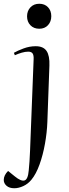

<svg xmlns="http://www.w3.org/2000/svg" viewBox="-47 -773 369 1022"><path d="M97 -686Q97 -715 115 -734Q133 -753 162 -753Q191 -753 208.5 -734.5Q226 -716 226 -687Q226 -658 208.5 -639Q191 -620 162 -620Q133 -620 115 -638.5Q97 -657 97 -686ZM205 -122Q203 -68 192.5 -8.5Q182 51 163.5 102.5Q145 154 120 184Q102 206 77 217.5Q52 229 29 229Q3 229 -12 216Q-27 203 -27 185Q-27 160 -4 137L32 166Q65 193 83.5 187.5Q102 182 106 134Q108 109 110 86Q112 63 113 29L132 -458Q133 -479 126.5 -488.5Q120 -498 103 -498Q87 -498 68.5 -492.5Q50 -487 32 -479L27 -492Q46 -503 78 -515Q110 -527 143 -527Q184 -527 201 -501.5Q218 -476 216 -424Z"/></svg>

Font: Literata 72pt
Style: Italic
Weight: 400
Italic angle: -2°
Designer: Latin by Veronika Burian and Jose Scaglione. Greek by Irene Vlachou. Cyrillic by Vera Evstafieva
Foundry: TypeTogether
Version: Version 3.002